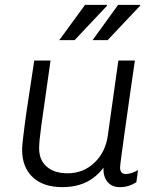

<svg xmlns="http://www.w3.org/2000/svg" viewBox="-20 -760 640 790"><path d="M237 10Q158 10 114.5 -31Q71 -72 71 -144Q71 -157 73.5 -179.5Q76 -202 81 -241.5Q86 -281 96 -346.5Q106 -412 121 -511H188Q174 -410 164.5 -345.5Q155 -281 150 -243.5Q145 -206 143 -185Q141 -164 141 -150Q141 -101 172.5 -74Q204 -47 258 -47Q323 -47 369 -91Q415 -135 424 -205L467 -511H535Q524 -434 513 -358.5Q502 -283 493.5 -220.5Q485 -158 479.5 -118Q474 -78 474 -70Q474 -58 480 -51Q486 -44 496 -44Q520 -44 548 -60L541 -10Q525 0 508.5 5Q492 10 473 10Q440 10 422 -12Q404 -34 406 -70Q387 -45 362.5 -27Q338 -9 306.5 0.5Q275 10 237 10ZM361 -595 466 -740H556L557 -737L423 -595ZM224 -595 330 -740H419L421 -737L287 -595Z"/></svg>

Font: Chivo Mono Medium ExtraLight
Style: Italic
Weight: 250
Italic angle: -8.05°
Monospace: yes
Version: Version 1.008